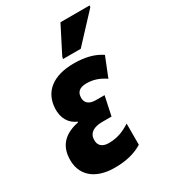

<svg xmlns="http://www.w3.org/2000/svg" viewBox="-190 -876 881 985"><g transform="rotate(-30 250.0 -383.0)"><path d="M244 -606H349L498 -766L500 -776H327L247 -619ZM196 10C265 10 318 -4 361 -31V-156C323 -132 286 -115 232 -115C193 -115 172 -135 175 -171C177 -207 207 -226 257 -226H312L336 -339H284C242 -339 223 -360 225 -390C226 -422 246 -438 286 -438C327 -438 361 -425 395 -402L441 -517C398 -546 345 -559 280 -559C158 -559 87 -504 82 -407C79 -350 105 -308 149 -290L148 -286C69 -270 21 -228 17 -150C11 -51 79 10 196 10Z"/></g></svg>

Font: Noto Sans SemiCondensed ExtraBold
Style: Italic
Weight: 800
Width: 4
Italic angle: -12°
Designer: Monotype Design Team
Foundry: Monotype Imaging Inc.
Version: Version 2.013